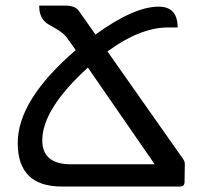

<svg xmlns="http://www.w3.org/2000/svg" viewBox="-20 -683 744 703"><path d="M639.2 0H206.1Q44.9 0 44.9 -159.7Q44.9 -316.9 257.3 -499.5L227.5 -541.5Q217.8 -555.2 206.3 -563.7Q194.8 -572.3 183.3 -578.9Q171.9 -585.4 160.9 -591.6Q149.9 -597.7 141.6 -606.7Q133.3 -615.7 128.4 -628.9Q123.5 -642.1 123.5 -662.6H219.2Q254.9 -662.6 269 -642.6L329.6 -556.6Q470.7 -658.7 561 -658.7Q630.4 -658.7 630.4 -582.5H595.2Q493.2 -582.5 373.5 -494.6L650.9 -100.1Q656.7 -91.8 656.7 -82.5L655.8 -17.1Q655.8 0 639.2 0ZM546.4 -81.5 301.8 -435.5Q134.8 -283.7 134.8 -168.9Q134.8 -81.5 240.2 -81.5Z"/></svg>

Font: Bainsley
Style: Regular
Weight: 400
Designer: Paul James MIller
Foundry: High-Logic / Made with FontCreator
Version: Version 1.411;March 28, 2021;FontCreator 13.0.0.2683 64-bit